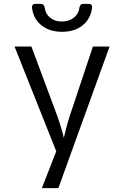

<svg xmlns="http://www.w3.org/2000/svg" viewBox="-20 -970 640 990"><path d="M196 0 270 -190 55 -730H142L275 -373Q287 -339 296.5 -307Q306 -275 309 -259Q313 -275 321 -307Q329 -339 340 -373L459 -730H545L281 0ZM300 -806Q235 -806 193 -840Q151 -874 145 -931Q144 -950 163 -950H191Q206 -950 210 -933Q214 -899 238 -879Q262 -859 299 -859Q336 -859 361 -879Q386 -899 390 -933Q394 -950 409 -950H437Q456 -950 455 -933Q449 -875 407.5 -840.5Q366 -806 300 -806Z"/></svg>

Font: Pitagon Sans Mono Light
Style: Regular
Weight: 300
Monospace: yes
Designer: Travis Tran
Foundry: Pitagon
Version: Version 1.001; ttfautohint (v1.8.4.7-5d5b);gftools[0.9.26]